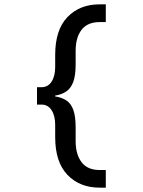

<svg xmlns="http://www.w3.org/2000/svg" viewBox="-20 -732 656 882"><path d="M437.5 130Q346 130 289.8 71.2Q233.5 12.5 233.5 -102V-159Q233.5 -200 217 -225.8Q200.5 -251.5 171 -251.5H150V-331.5H171Q200.5 -331.5 217 -357Q233.5 -382.5 233.5 -424V-479.5Q233.5 -595 289.8 -653.5Q346 -712 437.5 -712H466V-630.5H437.5Q382 -630.5 354.8 -595.2Q327.5 -560 327.5 -498V-436Q327.5 -385 316.5 -355.5Q305.5 -326 284.2 -311.8Q263 -297.5 233.5 -293V-289Q263 -284.5 284.2 -271Q305.5 -257.5 316.5 -228Q327.5 -198.5 327.5 -146V-84Q327.5 -22.5 354.8 13.2Q382 49 437.5 49H466V130Z"/></svg>

Font: Overpass Mono Medium
Style: Regular
Weight: 500
Monospace: yes
Designer: Delve Withrington, Dave Bailey
Foundry: Delve Fonts LLC
Version: Version 4.000